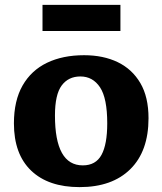

<svg xmlns="http://www.w3.org/2000/svg" viewBox="-20 -752 664 786"><path d="M306 14Q178 14 107.5 -53.5Q37 -121 37 -247Q37 -340 72.5 -402Q108 -464 172.5 -495Q237 -526 324 -526Q403 -526 462 -497.5Q521 -469 554.5 -412Q588 -355 588 -268Q588 -133 513.5 -59.5Q439 14 306 14ZM319 -75Q372 -75 395.5 -118Q419 -161 419 -247Q419 -350 389.5 -394.5Q360 -439 309 -439Q260 -439 232.5 -402Q205 -365 205 -279Q205 -75 319 -75ZM154 -625V-732H473V-625Z"/></svg>

Font: Literata
Style: Bold
Weight: 700
Designer: Latin by Veronika Burian and Jose Scaglione. Greek by Irene Vlachou. Cyrillic by Vera Evstafieva.
Foundry: TypeTogether
Version: Version 3.103; ttfautohint (v1.8.4.7-5d5b);gftools[0.9.29]